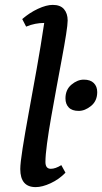

<svg xmlns="http://www.w3.org/2000/svg" viewBox="-20 -754 418 786"><path d="M126 12Q63 12 63 -62Q63 -86 72.5 -146.5Q82 -207 97.5 -291.5Q113 -376 130 -471Q147 -566 161 -660H159Q143 -660 124.5 -656.5Q106 -653 87 -645L71 -676Q101 -702 135.5 -718Q170 -734 196 -734Q227 -734 242 -716.5Q257 -699 257 -670Q257 -654 250.5 -612.5Q244 -571 233.5 -515Q223 -459 211.5 -396.5Q200 -334 189.5 -274.5Q179 -215 172.5 -166.5Q166 -118 166 -91Q166 -63 188 -63Q207 -63 231 -78L248 -47Q222 -20 187.5 -4Q153 12 126 12ZM302 -300Q275 -300 261.5 -314Q248 -328 248 -351Q248 -387 272.5 -407.5Q297 -428 323 -428Q350 -428 364 -414Q378 -400 378 -377Q378 -341 353 -320.5Q328 -300 302 -300Z"/></svg>

Font: Petrona SemiBold
Style: Italic
Weight: 600
Italic angle: -9°
Designer: Ringo R. Seeber
Foundry: Ringo R. Seeber
Version: Version 2.001; ttfautohint (v1.8.3)